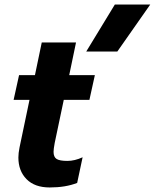

<svg xmlns="http://www.w3.org/2000/svg" viewBox="-20 -811 682 846"><path d="M486 -791H642L497 -584H360ZM61 -117Q61 -136 66 -161L110 -371H40L64 -480H134L164 -624H315L285 -480H398L374 -371H261L221 -181Q216 -154 216 -142Q216 -119 229.5 -110.5Q243 -102 277 -102Q309 -102 344 -118L320 -5Q269 15 199 15Q133 15 97 -21.5Q61 -58 61 -117Z"/></svg>

Font: Prompt SemiBold
Style: Italic
Weight: 600
Italic angle: -12°
Designer: Katatrad Team
Foundry: CadsonDemak
Version: Version 1.001